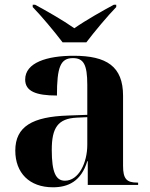

<svg xmlns="http://www.w3.org/2000/svg" viewBox="-20 -786 639 816"><path d="M246 -606H347C381 -651 437 -718 474 -756V-766H464C421 -743 346 -701 296 -666C246 -701 172 -743 129 -766H119V-756C156 -718 212 -651 246 -606ZM205 10C269 10 325 -15 351 -101H353V0H567V-10H563C518 -10 503 -26 503 -81V-379C503 -504 433 -549 293 -549C180 -549 87 -520 87 -448C87 -398 133 -380 222 -380C222 -501 237 -539 290 -539C335 -539 351 -512 351 -425V-298L269 -295C119 -290 45 -249 45 -146C45 -51 105 10 205 10ZM256 -18C218 -18 200 -52 200 -149C200 -243 226 -282 306 -286L351 -288V-171C351 -93 314 -18 256 -18Z"/></svg>

Font: Noto Serif Display
Style: Bold
Weight: 700
Designer: Monotype Design Team
Foundry: Monotype Imaging Inc.
Version: Version 2.009